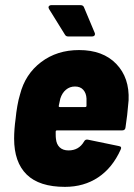

<svg xmlns="http://www.w3.org/2000/svg" viewBox="-20 -720 522 748"><path d="M469 -224Q468 -212 456 -212H202Q197 -212 197 -207V-198Q197 -185 198 -179Q200 -158 212.5 -146Q225 -134 247 -134Q287 -134 307 -168Q312 -178 322 -176L443 -151Q456 -149 450 -137Q418 -66 362.5 -29Q307 8 233 8Q133 8 84 -40Q35 -88 35 -180Q35 -216 41 -259Q43 -281 47.5 -307Q52 -333 58 -352Q78 -431 140 -478Q202 -525 288 -525Q381 -525 433 -471Q485 -417 481 -329Q476 -268 469 -224ZM215 -336 209 -308Q208 -303 213 -303H312Q317 -303 317 -308V-336Q316 -357 304.5 -370Q293 -383 272 -383Q252 -383 237 -370.5Q222 -358 215 -336ZM350 -587Q350 -583 347 -580.5Q344 -578 339 -578H245Q237 -578 233 -585L171 -685Q169 -689 169 -692Q169 -695 172 -697.5Q175 -700 180 -700H293Q304 -700 307 -692L349 -592Q350 -590 350 -587Z"/></svg>

Font: Barlow Semi Condensed ExtraBold
Style: Italic
Weight: 800
Width: 4
Italic angle: -7°
Designer: Jeremy Tribby
Foundry: Tribby Type
Version: Version 1.408